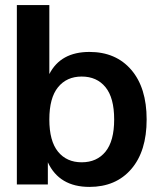

<svg xmlns="http://www.w3.org/2000/svg" viewBox="-20 -732 629 762"><path d="M335 9.8Q215.3 9.8 169.9 -87.9V0H46.9V-711.9H175.8V-438Q220.7 -525.9 335 -525.9Q439.9 -525.9 501 -454.8Q562 -383.8 562 -257.8Q562 -131.8 501 -61Q439.9 9.8 335 9.8ZM304.2 -87.9Q364.3 -87.9 398.7 -130.1Q433.1 -172.4 433.1 -257.8Q433.1 -343.8 398.7 -386Q364.3 -428.2 304.2 -428.2Q244.6 -428.2 210.2 -385.7Q175.8 -343.3 175.8 -257.8Q175.8 -172.4 210.2 -130.1Q244.6 -87.9 304.2 -87.9Z"/></svg>

Font: Creato Display
Style: Bold
Weight: 700
Version: Version 1.000